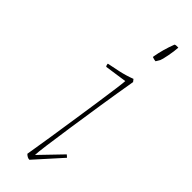

<svg xmlns="http://www.w3.org/2000/svg" viewBox="-226 -659 678 678"><g transform="rotate(45 113.5 -320.0)"><path d="M149 -430 66 -418Q62 -422 62 -430Q79 -433 108.5 -439.5Q138 -446 164 -456L171 -447Q159 -377 148 -306Q137 -235 128 -174Q119 -113 113.5 -72Q108 -31 108 -20L186 -101L195 -93L106 6Q96 6 86 -4Q92 -39 100 -90.5Q108 -142 116.5 -198Q125 -254 132.5 -305Q140 -356 144.5 -390Q149 -424 149 -430ZM158 -559V-562Q165 -603 181 -644Q184 -646 189 -646Q194 -646 198 -646Q197 -627 192 -601.5Q187 -576 184 -570Q183 -568 179 -561.5Q175 -555 175 -555Q173 -555 168 -556Q163 -557 158 -559Z"/></g></svg>

Font: Labrada Thin
Style: Italic
Weight: 100
Italic angle: -7°
Designer: Mercedes Jáuregui
Foundry: Omnibus-Type Team
Version: Version 1.000; ttfautohint (v1.8.4.7-5d5b)